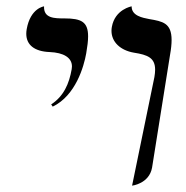

<svg xmlns="http://www.w3.org/2000/svg" viewBox="-20 -579 585 605"><path d="M146.1 -243C218.3 -278 244.3 -369 251.7 -411C255.5 -432.7 257.6 -450.3 257.6 -464.5C257.6 -510 236.4 -521 183.1 -521C152.1 -521 117.1 -521 118.8 -559C118.8 -559 75.9 -554 64.1 -487C63.2 -481.9 62.8 -477.1 62.8 -472.6C62.8 -437.3 88.9 -416.8 136.4 -415C180.6 -413.2 206.7 -397.3 206.7 -369.7C206.7 -366.9 206.4 -364 205.9 -361C197.8 -315 180.9 -276 141.3 -250ZM396.2 6C396.2 6 450.2 0 459.2 -51L515.8 -406C519.2 -424.8 520.7 -440.3 520.7 -453C520.7 -506.4 492.9 -511.7 449.8 -519C429.5 -523 394.5 -529 394.8 -559C394.8 -559 342.2 -550 332.4 -494C331.6 -489.8 331.3 -485.8 331.3 -481.8C331.3 -446.8 359.3 -420.2 402.1 -413C445.7 -406.2 468.8 -396.6 468.8 -359.3C468.8 -352.5 468 -344.8 466.5 -336Z"/></svg>

Font: Linux Biolinum O 
Style: Bold Italic
Weight: 700
Designer: Philipp H. Poll
Foundry: Philipp H. Poll
Version: Version 1.3.2